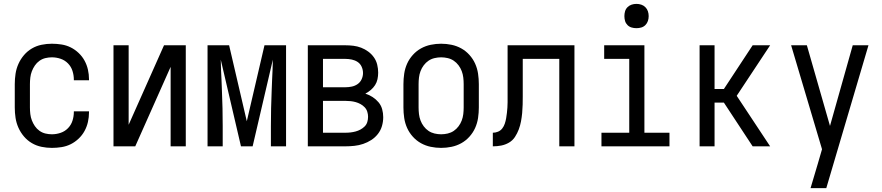

<svg xmlns="http://www.w3.org/2000/svg" viewBox="-20 -753 4540 988"><path d="M247 8Q220 8 193.5 2.5Q167 -3 144 -16.5Q121 -30 103.5 -50.5Q86 -71 75 -95.5Q64 -120 60 -146.5Q56 -173 56 -200V-320Q56 -347 60 -373.5Q64 -400 75 -424.5Q86 -449 103.5 -469.5Q121 -490 144 -503.5Q167 -517 193.5 -522.5Q220 -528 247 -528Q272 -528 297 -524Q322 -520 344 -509Q366 -498 384.5 -480.5Q403 -463 415 -441Q427 -419 432.5 -394.5Q438 -370 438 -345V-340H360V-343Q360 -366 353 -388Q346 -410 330 -426.5Q314 -443 292 -450.5Q270 -458 247 -458Q230 -458 213.5 -454Q197 -450 183 -440Q169 -430 159.5 -416Q150 -402 144 -386.5Q138 -371 136 -354Q134 -337 134 -320V-200Q134 -183 136 -166Q138 -149 144 -133.5Q150 -118 159.5 -104Q169 -90 183 -80Q197 -70 213.5 -66Q230 -62 247 -62Q270 -62 292 -69.5Q314 -77 330 -93.5Q346 -110 353 -132Q360 -154 360 -177V-180H438V-175Q438 -150 432.5 -125.5Q427 -101 415 -79Q403 -57 384.5 -39.5Q366 -22 344 -11Q322 0 297 4Q272 8 247 8Z M564 0V-520H642V-111L824 -520H936V0H858V-409L676 0Z M1048 0V-520H1159L1250 -129L1341 -520H1452V0H1374V-104Q1374 -150 1375 -195.5Q1376 -241 1378 -286L1380 -338Q1382 -365 1382.5 -392Q1383 -419 1384 -446L1280 0H1220L1116 -446Q1117 -419 1117.5 -392Q1118 -365 1120 -338L1122 -286Q1124 -241 1125 -195.5Q1126 -150 1126 -104V0Z M1757 0H1564V-520H1757Q1778 -520 1798.5 -517.5Q1819 -515 1838.5 -507.5Q1858 -500 1875 -487.5Q1892 -475 1904 -458Q1916 -441 1921 -420.5Q1926 -400 1926 -379Q1926 -362 1922.5 -345.5Q1919 -329 1910 -315Q1901 -301 1888 -290Q1875 -279 1860 -271Q1880 -265 1897.5 -253.5Q1915 -242 1928 -226.5Q1941 -211 1946.5 -191Q1952 -171 1952 -150Q1952 -127 1945.5 -104.5Q1939 -82 1924.5 -63.5Q1910 -45 1890.5 -32.5Q1871 -20 1849 -12.5Q1827 -5 1803.5 -2.5Q1780 0 1757 0ZM1642 -304H1757Q1774 -304 1790.5 -307.5Q1807 -311 1820.5 -320.5Q1834 -330 1841 -345.5Q1848 -361 1848 -377Q1848 -394 1841 -409.5Q1834 -425 1820.5 -434Q1807 -443 1790.5 -446.5Q1774 -450 1757 -450H1642ZM1642 -70H1757Q1771 -70 1784 -71.5Q1797 -73 1810 -76.5Q1823 -80 1835 -86.5Q1847 -93 1856.5 -102.5Q1866 -112 1870 -125Q1874 -138 1874 -152Q1874 -165 1870 -178Q1866 -191 1856.5 -201Q1847 -211 1835 -217.5Q1823 -224 1810.5 -227.5Q1798 -231 1784.5 -232.5Q1771 -234 1757 -234H1642Z M2250 8Q2223 8 2196.5 2.5Q2170 -3 2146.5 -16Q2123 -29 2104.5 -49.5Q2086 -70 2075 -94.5Q2064 -119 2060 -146Q2056 -173 2056 -200V-320Q2056 -347 2060 -374Q2064 -401 2075 -425.5Q2086 -450 2104.5 -470.5Q2123 -491 2146.5 -504Q2170 -517 2196.5 -522.5Q2223 -528 2250 -528Q2277 -528 2303.5 -522.5Q2330 -517 2353.5 -504Q2377 -491 2395.5 -470.5Q2414 -450 2425 -425.5Q2436 -401 2440 -374Q2444 -347 2444 -320V-200Q2444 -173 2440 -146Q2436 -119 2425 -94.5Q2414 -70 2395.5 -49.5Q2377 -29 2353.5 -16Q2330 -3 2303.5 2.5Q2277 8 2250 8ZM2250 -62Q2267 -62 2284 -66Q2301 -70 2315 -79.5Q2329 -89 2339.5 -103Q2350 -117 2356 -133Q2362 -149 2364 -166Q2366 -183 2366 -200V-320Q2366 -337 2364 -354Q2362 -371 2356 -387Q2350 -403 2339.5 -417Q2329 -431 2315 -440.5Q2301 -450 2284 -454Q2267 -458 2250 -458Q2233 -458 2216 -454Q2199 -450 2185 -440.5Q2171 -431 2160.5 -417Q2150 -403 2144 -387Q2138 -371 2136 -354Q2134 -337 2134 -320V-200Q2134 -183 2136 -166Q2138 -149 2144 -133Q2150 -117 2160.5 -103Q2171 -89 2185 -79.5Q2199 -70 2216 -66Q2233 -62 2250 -62Z M2858 0V-450H2670V-257Q2670 -236 2669.5 -214.5Q2669 -193 2667 -171.5Q2665 -150 2661 -128.5Q2657 -107 2649.5 -87Q2642 -67 2630 -48.5Q2618 -30 2599 -19Q2580 -8 2559 -4Q2538 0 2516 0V-70Q2530 -70 2543 -75.5Q2556 -81 2564.5 -92Q2573 -103 2577.5 -116.5Q2582 -130 2584.5 -144Q2587 -158 2588.5 -172Q2590 -186 2591 -199.5Q2592 -213 2592 -227Q2592 -241 2592 -255V-520H2936V0Z M3075 0V-70H3218V-450H3089V-520H3296V-70H3425V0ZM3255 -608Q3242 -608 3230 -611.5Q3218 -615 3209 -624Q3200 -633 3196.5 -645Q3193 -657 3193 -670Q3193 -683 3196.5 -695Q3200 -707 3209 -716Q3218 -725 3230 -729Q3242 -733 3255 -733Q3268 -733 3280 -729Q3292 -725 3301 -716Q3310 -707 3314 -695Q3318 -683 3318 -670Q3318 -657 3314 -645Q3310 -633 3301 -624Q3292 -615 3280 -611.5Q3268 -608 3255 -608Z M3853 0 3705 -225H3657V0H3580V-520H3657V-295H3705L3853 -520H3943L3771 -260L3943 0Z M4151 215Q4160 185 4169 154.5Q4178 124 4187 94L4210 15L4051 -520H4132L4251 -105L4368 -520H4449L4232 215Z"/></svg>

Font: Iosevka MaddieWtf
Style: Regular
Weight: 400
Monospace: yes
Designer: Belleve Invis
Foundry: Belleve Invis
Version: Version 31.3.0; ttfautohint (v1.8.3)